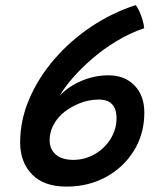

<svg xmlns="http://www.w3.org/2000/svg" viewBox="-20 -704 617 729"><path d="M527.5 -597Q473 -578.5 423 -548.2Q373 -518 330.5 -481.5Q288 -445 256.2 -408.2Q224.5 -371.5 206.5 -340.5Q240 -376 289.5 -397Q339 -418 392 -418Q453.5 -418 490.8 -379.5Q528 -341 528 -276.5Q528 -196.5 489.2 -133Q450.5 -69.5 383.5 -32.5Q316.5 4.5 232 4.5Q146.5 4.5 101.5 -42Q56.5 -88.5 56.5 -163Q56.5 -247.5 91.2 -328.5Q126 -409.5 186.8 -479.8Q247.5 -550 326.5 -602.8Q405.5 -655.5 494.5 -684.5Q500.5 -679.5 508 -663.5Q515.5 -647.5 521 -629Q526.5 -610.5 527.5 -597ZM214.5 -270.5Q193 -250.5 180.8 -225.2Q168.5 -200 168.5 -172.5Q168.5 -137.5 191.8 -117.2Q215 -97 258.5 -97Q302 -97 339.5 -118.5Q377 -140 399.8 -176.5Q422.5 -213 422.5 -257Q422.5 -288.5 406.5 -307.2Q390.5 -326 354.5 -326Q316 -326 278.2 -310.2Q240.5 -294.5 214.5 -270.5Z"/></svg>

Font: Grandstander Medium
Style: Italic
Weight: 500
Italic angle: -15°
Designer: Tyler Finck
Foundry: Etcetera Type Co
Version: Version 1.200; ttfautohint (v1.8.3)